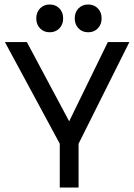

<svg xmlns="http://www.w3.org/2000/svg" viewBox="-20 -838 600 858"><path d="M247.1 0V-195.8L2 -649.9H100.1L289.1 -295.9L461.9 -649.9H558.1L331.1 -195.8V0ZM417.2 -711.2Q400.4 -693.8 374 -693.8Q347.7 -693.8 330.8 -711.2Q314 -728.5 314 -755.9Q314 -783.2 330.8 -800.5Q347.7 -817.9 374 -817.9Q400.4 -817.9 417.2 -800.5Q434.1 -783.2 434.1 -755.9Q434.1 -728.5 417.2 -711.2ZM245.4 -711.2Q228.5 -693.8 202.1 -693.8Q175.8 -693.8 158.9 -711.2Q142.1 -728.5 142.1 -755.9Q142.1 -783.2 158.9 -800.5Q175.8 -817.9 202.1 -817.9Q228.5 -817.9 245.4 -800.5Q262.2 -783.2 262.2 -755.9Q262.2 -728.5 245.4 -711.2Z"/></svg>

Font: Apfel Grotezk
Style: Regular
Weight: 400
Designer: Luigi Gorlero
Foundry: © 2023, Luigi Gorlero & Collletttivo
Version: Version 2.000;Glyphs 3.2 (3217)